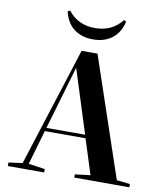

<svg xmlns="http://www.w3.org/2000/svg" viewBox="-100 -1044 962 1119"><g transform="rotate(10 380.5 -484.5)"><path d="M663 -36 742 -27V-8H416V-27L507 -38L441 -245H200L141 -41L238 -27V-7H23V-28L105 -39L330 -743H424ZM206 -265H435L316 -640ZM383 -887Q484 -887 542 -962L556 -956Q550 -928 537 -903.5Q524 -879 503 -860.5Q482 -842 452 -831Q422 -820 383 -820Q344 -820 314 -831Q284 -842 263 -860.5Q242 -879 229 -903.5Q216 -928 210 -956L224 -962Q282 -887 383 -887Z"/></g></svg>

Font: XinYuGongZhangJiaSongA
Style: Regular
Weight: 900
Designer: XinYuGong
Foundry: Adobe Systems Incorporated
Version: Version 1.00